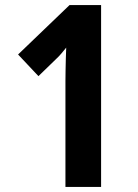

<svg xmlns="http://www.w3.org/2000/svg" viewBox="-20 -734 543 754"><path d="M377 0H237V-415Q237 -436 237.5 -458Q238 -480 238.5 -503Q239 -526 240 -547Q231 -536 221.5 -524.5Q212 -513 198 -500L131 -435L51 -520L253 -714H377Z"/></svg>

Font: Noto Sans Khmer Condensed
Style: Bold
Weight: 700
Width: 3
Designer: Danh Hong and the Monotype Design Team
Foundry: Monotype Imaging Inc.
Version: Version 2.004